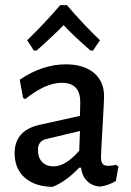

<svg xmlns="http://www.w3.org/2000/svg" viewBox="-20 -721 510 749"><path d="M112 -524 86 -564Q153 -629 215 -701H241Q305 -626 370 -564L343 -524H333Q265 -583 228 -623Q193 -586 123 -524ZM237 -470Q306 -470 346 -437Q386 -404 386 -345Q386 -327 380 -226Q374 -125 374 -108Q374 -89 380.5 -81.5Q387 -74 403 -74Q413 -74 433 -78L442 -71L432 -15Q403 3 369 7Q338 4 319 -15.5Q300 -35 296 -67H289Q238 -13 185 8Q116 7 76.5 -28Q37 -63 37 -123Q37 -212 134 -234L292 -269L293 -323Q293 -398 221 -398Q157 -398 78 -334L70 -339L57 -410Q145 -470 237 -470ZM292 -210 162 -179Q128 -172 128 -136Q128 -106 144.5 -89Q161 -72 189 -72Q236 -72 289 -133Z"/></svg>

Font: Alegreya Sans Medium
Style: Regular
Weight: 500
Designer: Juan Pablo del Peral
Foundry: Huerta Tipografica
Version: Version 2.007